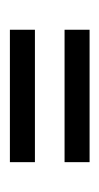

<svg xmlns="http://www.w3.org/2000/svg" viewBox="73 -443 200 386"><g transform="rotate(-90 173.0 -250.0)"><path d="M40 -330.1H306.2V-279.8H40ZM40 -220.2H306.2V-169.9H40Z"/></g></svg>

Font: Pfennig
Style: Medium
Weight: 500
Version: Version 20120410 ; ttfautohint (v0.8)